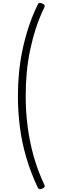

<svg xmlns="http://www.w3.org/2000/svg" viewBox="-20 -1231 409 1330"><path d="M285 -1175Q251 -1105 227.5 -1031.5Q204 -958 188 -881Q172 -804 165 -725Q158 -646 158 -566Q158 -458 171.5 -353.5Q185 -249 213 -149.5Q241 -50 285 44Q292 58 288.5 64Q285 70 272 76Q259 81 252.5 79Q246 77 241 67Q192 -37 161.5 -141.5Q131 -246 117.5 -352.5Q104 -459 104 -566Q104 -646 111.5 -725.5Q119 -805 135.5 -884Q152 -963 177.5 -1041.5Q203 -1120 241 -1198Q246 -1209 252.5 -1210.5Q259 -1212 272 -1207Q285 -1201 288.5 -1195Q292 -1189 285 -1175Z"/></svg>

Font: Playwrite CL ExtraLight
Style: Regular
Weight: 200
Designer: Veronika Burian, José Scaglione
Foundry: TypeTogether
Version: Version 1.002